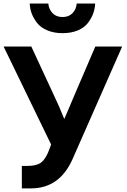

<svg xmlns="http://www.w3.org/2000/svg" viewBox="-20 -1045 707 1069"><path d="M145.5 -1025.4H249Q252 -993.2 272.5 -971.7Q293 -950.2 328.1 -950.2Q363.3 -950.2 383.8 -971.7Q404.3 -993.2 407.2 -1025.4H509.8Q508.8 -997.1 499 -970.2Q489.3 -943.4 469.7 -917.5Q450.2 -891.6 413.6 -876Q377 -860.4 328.1 -860.4Q279.3 -860.4 242.2 -876.5Q205.1 -892.6 185.5 -918.5Q166 -944.3 156.2 -970.7Q146.5 -997.1 145.5 -1025.4ZM0 -786.1H154.3L284.2 -505.9Q306.6 -460 336.9 -384.8H338.9Q349.6 -410.2 368.7 -454.1Q387.7 -498 389.6 -503.9L510.7 -786.1H660.2L384.8 -161.1Q312.5 3.9 152.3 3.9H101.6V-121.1H128.9Q176.8 -121.1 201.7 -135.3Q226.6 -149.4 247.1 -194.3L264.6 -240.2Z"/></svg>

Font: Gothic A1 ExtraBold
Style: Regular
Weight: 800
Designer: HanYang I&C Co.,Ltd.
Foundry: HanYang I&C Co.,Ltd.
Version: Version 2.50